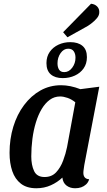

<svg xmlns="http://www.w3.org/2000/svg" viewBox="-20 -985 570 1025"><path d="M174 20Q123 20 91.5 -4.5Q60 -29 45.5 -71.5Q31 -114 31 -169Q31 -243 51 -308.5Q71 -374 108.5 -424Q146 -474 196 -502Q246 -530 306 -530Q355 -530 409 -509L510 -522L430 -104Q429 -95 427 -83Q425 -71 425 -62Q425 -47 432.5 -38Q440 -29 456 -28Q451 -11 439.5 -0.5Q428 10 413.5 15Q399 20 381 20Q354 20 335 5.5Q316 -9 313 -37Q287 -12 251.5 4Q216 20 174 20ZM218 -40Q256 -40 279.5 -65Q303 -90 317 -127.5Q331 -165 338 -200L382 -439Q362 -455 340.5 -462.5Q319 -470 301 -470Q270 -470 245.5 -452Q221 -434 202.5 -403Q184 -372 171.5 -331Q159 -290 153 -243.5Q147 -197 147 -150Q147 -104 162 -72Q177 -40 218 -40ZM315 -568Q274 -568 251 -588Q228 -608 228 -648Q228 -683 245.5 -708Q263 -733 292 -746.5Q321 -760 355 -760Q397 -760 420.5 -740Q444 -720 444 -680Q444 -645 426.5 -620Q409 -595 379.5 -581.5Q350 -568 315 -568ZM323 -600Q348 -600 365.5 -623.5Q383 -647 383 -677Q383 -698 373.5 -711.5Q364 -725 344 -725Q320 -725 303.5 -701.5Q287 -678 287 -647Q287 -626 295.5 -613Q304 -600 323 -600ZM340 -786 317 -813 466 -965Q486 -963 498 -951Q510 -939 510 -922Q511 -904 497.5 -888Q484 -872 466 -858.5Q448 -845 430 -836Z"/></svg>

Font: Sansita Swashed Light
Style: Regular
Weight: 400
Version: Version 1.003